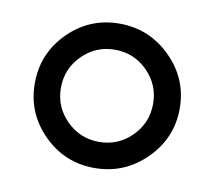

<svg xmlns="http://www.w3.org/2000/svg" viewBox="-54 -756 571 513"><g transform="rotate(10 232.0 -500.0)"><path d="M371.1 -638.2Q429.2 -580.6 429.2 -500Q429.2 -419.4 371.1 -361.8Q313 -304.2 231.9 -304.2Q150.9 -304.2 93.5 -361.6Q36.1 -418.9 36.1 -500Q36.1 -581.1 93.5 -638.4Q150.9 -695.8 231.9 -695.8Q313 -695.8 371.1 -638.2ZM320.3 -588.4Q283.7 -625 231.9 -625Q180.2 -625 143.6 -588.4Q106.9 -551.8 106.9 -500Q106.9 -448.2 143.6 -411.6Q180.2 -375 231.9 -375Q283.7 -375 320.3 -411.6Q356.9 -448.2 356.9 -500Q356.9 -551.8 320.3 -588.4Z"/></g></svg>

Font: Rawengulk
Style: Bold
Weight: 700
Version: Version 0.92